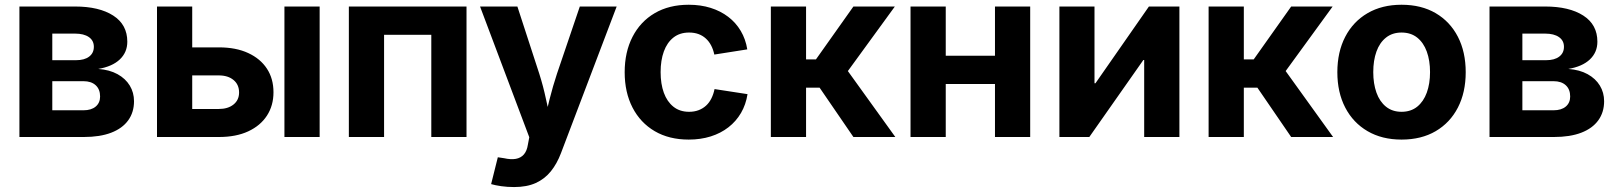

<svg xmlns="http://www.w3.org/2000/svg" viewBox="-20 -568 6705 796"><path d="M60.5 0V-541H291Q391.1 -541 449.5 -503.4Q507.8 -465.8 507.8 -395Q507.8 -351.1 476.6 -321.5Q445.3 -292 387.2 -282.2Q434.1 -278.8 467.3 -260.5Q500.5 -242.2 518.1 -213.1Q535.6 -184.1 535.6 -148.4Q535.6 -102.5 511.5 -69.1Q487.3 -35.6 440.9 -17.8Q394.5 0 327.1 0ZM196.8 -110.8H326.2Q358.4 -110.8 376.7 -126.2Q395 -141.6 395 -168Q395 -197.8 376.7 -214.6Q358.4 -231.4 326.2 -231.4H196.8ZM196.8 -318.4H294.9Q330.1 -318.4 349.6 -333.3Q369.1 -348.1 369.1 -374Q369.1 -399.9 348.4 -414.3Q327.6 -428.7 291 -428.7H196.8Z M726.1 -371.6H887.7Q958.5 -371.6 1009 -348.1Q1059.6 -324.7 1086.7 -283.2Q1113.8 -241.7 1113.8 -185.5Q1113.8 -130.4 1086.7 -88.6Q1059.6 -46.9 1009 -23.4Q958.5 0 887.7 0H630.9V-541H776.9V-116.2H886.7Q925.3 -116.2 948.2 -134.8Q971.2 -153.3 971.2 -184.6Q971.2 -217.3 948.2 -236.3Q925.3 -255.4 886.7 -255.4H726.1ZM1159.2 0V-541H1305.2V0Z M1914.1 -541V0H1768.1V-423.8H1572.3V0H1426.3V-541Z M2016.1 195.3 2043.9 84 2069.8 87.9Q2097.7 94.2 2118.4 90.6Q2139.2 86.9 2151.9 72.3Q2164.6 57.6 2168.5 31.7L2174.3 1L1970.2 -541H2125L2215.8 -262.2Q2232.4 -210 2243.4 -157.7Q2254.4 -105.5 2267.6 -48.8H2232.4Q2245.6 -105.5 2258.8 -158Q2272 -210.4 2289.1 -262.2L2383.8 -541H2536.6L2305.7 66.9Q2289.1 110.8 2263.7 142.3Q2238.3 173.8 2201.2 190.7Q2164.1 207.5 2111.3 207.5Q2083.5 207.5 2058.1 203.9Q2032.7 200.2 2016.1 195.3Z M2835.4 10.7Q2753.9 10.7 2694.3 -24.2Q2634.8 -59.1 2602.3 -122.1Q2569.8 -185.1 2569.8 -268.6Q2569.8 -352.1 2602.3 -415.3Q2634.8 -478.5 2694.3 -513.4Q2753.9 -548.3 2835.4 -548.3Q2884.8 -548.3 2926 -535.4Q2967.3 -522.5 2999 -498.3Q3030.8 -474.1 3051 -439.9Q3071.3 -405.8 3078.1 -363.3L2941.4 -341.8Q2937 -362.8 2928.2 -379.6Q2919.4 -396.5 2906.2 -408.4Q2893.1 -420.4 2875.7 -426.8Q2858.4 -433.1 2836.9 -433.1Q2798.3 -433.1 2772 -412.4Q2745.6 -391.6 2732.2 -354.7Q2718.8 -317.9 2718.8 -269Q2718.8 -220.2 2732.2 -183.3Q2745.6 -146.5 2772 -125.5Q2798.3 -104.5 2836.9 -104.5Q2858.4 -104.5 2876 -111.1Q2893.6 -117.7 2907 -129.9Q2920.4 -142.1 2929.2 -159.7Q2938 -177.2 2942.4 -198.7L3079.1 -177.7Q3072.3 -134.3 3052 -99.6Q3031.7 -64.9 3000 -40.3Q2968.3 -15.6 2926.5 -2.4Q2884.8 10.7 2835.4 10.7Z M3175.8 0V-541H3321.8V-321.8H3362.8L3518.1 -541H3689.9L3495.1 -273.4L3691.9 0H3518.1L3377.9 -204.6H3321.8V0Z M4145.5 -336.9V-219.7H3859.9V-336.9ZM3900.9 -541V0H3754.9V-541ZM4251 -541V0H4105V-541Z M4869.6 0H4723.6V-319.3H4720.2L4496.1 0H4372.1V-541H4517.6V-222.7H4521.5L4743.2 -541H4869.6Z M4990.7 0V-541H5136.7V-321.8H5177.7L5333 -541H5504.9L5310.1 -273.4L5506.8 0H5333L5192.9 -204.6H5136.7V0Z M5790.5 10.7Q5709.5 10.7 5649.7 -24.2Q5589.8 -59.1 5557.1 -122.1Q5524.4 -185.1 5524.4 -268.6Q5524.4 -352.5 5557.1 -415.5Q5589.8 -478.5 5649.7 -513.4Q5709.5 -548.3 5790.5 -548.3Q5872.6 -548.3 5932.1 -513.4Q5991.7 -478.5 6024.2 -415.5Q6056.6 -352.5 6056.6 -268.6Q6056.6 -185.1 6024.2 -122.1Q5991.7 -59.1 5932.1 -24.2Q5872.6 10.7 5790.5 10.7ZM5790.5 -104.5Q5829.1 -104.5 5855.5 -125.7Q5881.8 -147 5895.3 -184.1Q5908.7 -221.2 5908.7 -269Q5908.7 -316.9 5895.3 -354Q5881.8 -391.1 5855.5 -412.1Q5829.1 -433.1 5790.5 -433.1Q5752.4 -433.1 5726.1 -412.1Q5699.7 -391.1 5686.5 -354.2Q5673.3 -317.4 5673.3 -269Q5673.3 -221.2 5686.5 -184.1Q5699.7 -147 5726.1 -125.7Q5752.4 -104.5 5790.5 -104.5Z M6155.3 0V-541H6385.7Q6485.8 -541 6544.2 -503.4Q6602.5 -465.8 6602.5 -395Q6602.5 -351.1 6571.3 -321.5Q6540 -292 6481.9 -282.2Q6528.8 -278.8 6562 -260.5Q6595.2 -242.2 6612.8 -213.1Q6630.4 -184.1 6630.4 -148.4Q6630.4 -102.5 6606.2 -69.1Q6582 -35.6 6535.6 -17.8Q6489.3 0 6421.9 0ZM6291.5 -110.8H6420.9Q6453.1 -110.8 6471.4 -126.2Q6489.7 -141.6 6489.7 -168Q6489.7 -197.8 6471.4 -214.6Q6453.1 -231.4 6420.9 -231.4H6291.5ZM6291.5 -318.4H6389.6Q6424.8 -318.4 6444.3 -333.3Q6463.9 -348.1 6463.9 -374Q6463.9 -399.9 6443.1 -414.3Q6422.4 -428.7 6385.7 -428.7H6291.5Z"/></svg>

Font: Inter 17pt
Style: Bold
Weight: 700
Version: Version 4.001;git-66647c0bb